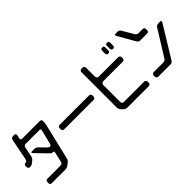

<svg xmlns="http://www.w3.org/2000/svg" viewBox="95 -1711 2758 2758"><g transform="rotate(-45 1474.5 -332.0)"><path d="M106 70Q106 104 141 104H414Q449 104 477 83L508 60Q537 37 544 6L674 -541Q678 -560 680 -578.5Q682 -597 682 -616Q682 -649 647 -649H293Q263 -649 263 -676Q263 -682 270 -709Q276 -739 276 -742Q276 -768 246 -768H223Q207 -768 196 -760Q185 -752 181 -734L116 -405Q108 -370 82 -370Q67 -370 57 -360.5Q47 -351 47 -337V-316Q47 -302 57 -291Q67 -280 84 -280Q117 -280 142 -302L171 -325Q197 -346 204 -380L233 -527Q237 -545 248 -553Q259 -561 275 -561H549Q577 -561 577 -540Q577 -531 522 -317Q514 -285 494 -285Q476 -285 453 -308L367 -396Q342 -421 312 -421H262Q243 -421 243 -412Q243 -404 251 -396L415 -226Q427 -214 437 -207Q447 -200 462 -200Q474 -200 481 -194Q488 -188 486 -177L449 -18Q441 14 406 14H141Q125 14 115.5 22.5Q106 31 106 48Z M812 -317H1409Q1424 -317 1434 -327.5Q1444 -338 1444 -353V-374Q1444 -389 1434 -399Q1424 -409 1409 -409H812Q797 -409 787 -399Q777 -389 777 -374V-353Q777 -338 787 -327.5Q797 -317 812 -317Z M2127 -638Q2142 -638 2151 -647Q2160 -656 2160 -671V-730Q2160 -745 2151 -754Q2142 -763 2127 -763Q2095 -763 2095 -730V-671Q2095 -638 2127 -638ZM2030 -638Q2062 -638 2062 -671V-730Q2062 -763 2030 -763Q2015 -763 2006 -754Q1997 -745 1997 -730V-671Q1997 -656 2006 -647Q2015 -638 2030 -638ZM1617 79Q1626 90 1643.5 97Q1661 104 1676 104H2110Q2124 104 2134.5 93.5Q2145 83 2145 69V46Q2145 31 2134.5 21Q2124 11 2110 11H1696Q1680 11 1670 0.5Q1660 -10 1660 -24V-369Q1660 -387 1671 -398Q1682 -409 1700 -409H2093Q2108 -409 2118.5 -419Q2129 -429 2129 -444V-467Q2129 -481 2118.5 -491Q2108 -501 2093 -501H1700Q1682 -501 1671 -512Q1660 -523 1660 -541V-723Q1660 -737 1650 -747Q1640 -757 1625 -757H1602Q1588 -757 1578 -747Q1568 -737 1568 -723V-3Q1568 11 1575 28Q1582 45 1592 54Z M2439 -478Q2449 -461 2462.5 -454Q2476 -447 2492 -447H2627Q2643 -447 2652.5 -456Q2662 -465 2662 -482V-504Q2662 -520 2653 -529.5Q2644 -539 2627 -539H2546Q2513 -539 2493 -571L2396 -736Q2378 -767 2344 -767H2308Q2291 -767 2289 -761Q2286 -755 2286 -752Q2286 -744 2291 -736ZM2302 104H2549Q2583 104 2602 74L2896 -407Q2901 -419 2901 -423Q2901 -437 2880 -437H2844Q2811 -437 2791 -407L2550 -19Q2540 -3 2526 4Q2512 11 2496 11H2302Q2288 11 2278 21Q2268 31 2268 46V69Q2268 83 2278 93.5Q2288 104 2302 104Z"/></g></svg>

Font: WDXL Lubrifont TC
Style: Regular
Weight: 400
Designer: [WDXL Lubrifont] Copyright 2020-2022 (c) NightFurySL2001, Skr-ZERO; [ZCOOL QingKe HuangYou] Copyright 2018-2022 (c) The 
Version: Version 2.001;hotconv 1.1.1;makeotfexe 2.6.0